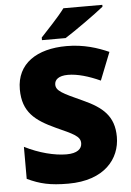

<svg xmlns="http://www.w3.org/2000/svg" viewBox="-61 -972 700 1027"><g transform="rotate(-5 288.5 -458.5)"><path d="M528 -917V-927H319C286 -882 224 -818 190 -781V-767H317C371 -801 481 -879 528 -917ZM544 -217C544 -328 484 -379 380 -426C274 -474 240 -490 240 -524C240 -550 262 -570 312 -570C363 -570 424 -552 485 -524L544 -673C485 -699 411 -724 318 -724C158 -724 49 -653 49 -515C49 -392 116 -343 222 -294C315 -252 351 -237 351 -200C351 -169 325 -147 268 -147C204 -147 121 -168 44 -207V-35C112 -3 166 10 264 10C459 10 544 -100 544 -217Z"/></g></svg>

Font: Noto Sans Gurmukhi Black
Style: Regular
Weight: 900
Designer: Jelle Bosma - Monotype Design Team
Foundry: Monotype Imaging Inc.
Version: Version 2.004